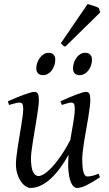

<svg xmlns="http://www.w3.org/2000/svg" viewBox="-20 -913 539 953"><path d="M476.1 -33.2Q436.5 -6.8 408.9 6.6Q381.3 20 362.8 20Q353.5 20 344.5 11.5Q335.4 2.9 328.9 -16.6Q322.3 -36.1 319.6 -67.6Q316.9 -99.1 320.3 -145Q300.3 -108.9 278.1 -78.6Q255.9 -48.3 231.9 -26.4Q208 -4.4 182.6 7.8Q157.2 20 130.9 20Q121.1 20 108.6 12.5Q96.2 4.9 85.2 -10.3Q74.2 -25.4 66.7 -47.9Q59.1 -70.3 59.1 -100.1Q59.1 -114.7 61.8 -137.2Q64.5 -159.7 68.4 -185.5Q72.3 -211.4 77.1 -239.3Q82 -267.1 85.9 -292.5Q89.8 -317.9 92.5 -338.4Q95.2 -358.9 95.2 -371.1Q95.2 -382.3 93.8 -388.9Q92.3 -395.5 89.6 -398.7Q86.9 -401.9 83.3 -402.8Q79.6 -403.8 75.2 -403.8Q70.8 -403.8 62.5 -402.1Q54.2 -400.4 45.9 -397.9Q36.1 -395.5 24.9 -392.1L19 -410.2Q39.6 -419.4 60.3 -428Q81.1 -436.5 98.6 -442.9Q116.2 -449.2 129.6 -453.1Q143.1 -457 148.9 -457Q163.1 -457 168 -447.8Q172.9 -438.5 172.9 -416Q172.9 -401.9 169.9 -378.9Q167 -356 162.6 -328.6Q158.2 -301.3 153.3 -272Q148.4 -242.7 144 -215.3Q139.6 -188 136.7 -165Q133.8 -142.1 133.8 -127.9Q133.8 -81.1 143.8 -60.1Q153.8 -39.1 171.9 -39.1Q181.6 -39.1 197.8 -48.6Q213.9 -58.1 234.4 -79.3Q254.9 -100.6 279.1 -134.8Q303.2 -168.9 329.1 -218.3Q332.5 -239.3 336.2 -260.5Q339.8 -281.7 343.3 -301.5Q346.7 -321.3 348.9 -339.1Q351.1 -356.9 351.1 -371.1Q351.1 -382.3 349.9 -388.9Q348.6 -395.5 346.2 -398.7Q343.8 -401.9 340.6 -402.8Q337.4 -403.8 333 -403.8Q328.6 -403.8 321 -402.1Q313.5 -400.4 305.7 -397.9Q296.9 -395.5 287.1 -392.1L279.8 -410.2Q300.3 -419.4 320.3 -428Q340.3 -436.5 357.2 -442.9Q374 -449.2 386.7 -453.1Q399.4 -457 405.8 -457Q419.4 -457 423.8 -447.8Q428.2 -438.5 428.2 -416Q428.2 -401.9 425.3 -379.2Q422.4 -356.4 418 -329.3Q413.6 -302.2 408.2 -272.7Q402.8 -243.2 398.4 -215.6Q394 -188 391.1 -164.1Q388.2 -140.1 388.2 -124Q388.2 -79.6 394.5 -58.3Q400.9 -37.1 413.1 -37.1Q425.8 -37.1 438.7 -40.3Q451.7 -43.5 469.2 -50.8ZM254.4 -616.2Q254.4 -602.5 250 -589.1Q245.6 -575.7 237.8 -564.7Q230 -553.7 218.5 -546.9Q207 -540 193.4 -540Q177.7 -540 168.9 -548.8Q160.2 -557.6 160.2 -574.2Q160.2 -587.4 164.8 -600.8Q169.4 -614.3 177.5 -625.5Q185.5 -636.7 197 -643.8Q208.5 -650.9 222.2 -650.9Q237.3 -650.9 245.8 -641.8Q254.4 -632.8 254.4 -616.2ZM436.5 -616.2Q436.5 -602.5 432.1 -589.1Q427.7 -575.7 419.7 -564.7Q411.6 -553.7 400.1 -546.9Q388.7 -540 374.5 -540Q359.4 -540 350.8 -548.8Q342.3 -557.6 342.3 -574.2Q342.3 -587.4 346.7 -600.8Q351.1 -614.3 358.9 -625.5Q366.7 -636.7 377.9 -643.8Q389.2 -650.9 403.3 -650.9Q418.5 -650.9 427.5 -641.8Q436.5 -632.8 436.5 -616.2ZM477.5 -851.6 304.2 -681.6Q296.4 -683.6 292.7 -687Q289.1 -690.4 282.2 -698.7L415 -893.1Q419.9 -891.6 427.5 -889.4Q435.1 -887.2 443.4 -884.5Q451.7 -881.8 459 -878.9Q466.3 -876 470.2 -873.5Z"/></svg>

Font: Gentium Plus Afr
Style: Italic
Weight: 400
Italic angle: -8°
Designer: J. Victor Gaultney, Annie Olsen, Iska Routamaa, Becca Hirsbrunner
Foundry: SIL International
Version: Version 5.000